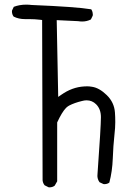

<svg xmlns="http://www.w3.org/2000/svg" viewBox="-20 -807 540 823"><path d="M86.4 -725.1H103.5Q129.4 -725.1 153.3 -722.2L160.6 -721.2L162.6 -33.7Q164.1 -21.5 171.4 -12.7L188 -4.4Q189.9 -3.9 191.4 -3.9Q205.1 -3.9 214.4 -11.2L225.1 -29.8V-282.2Q245.6 -326.7 263.2 -344.7Q270 -351.1 276.4 -354.5Q298.8 -366.2 331.1 -374Q341.8 -377 351.1 -377Q375 -377 392.1 -359.9Q412.6 -339.4 412.6 -304.7Q412.6 -265.1 397.9 -60.1Q397.5 -57.1 397.5 -52.5Q397.5 -47.9 399.4 -40.5Q401.4 -33.2 406.7 -25.9L423.3 -18.1Q425.3 -17.6 426.8 -17.6Q439.9 -17.6 448.7 -24.4Q461.4 -72.8 463.4 -127Q465.3 -181.2 470.7 -230.5Q474.1 -259.8 474.1 -283.2Q474.1 -306.6 472.7 -324.7Q469.7 -368.2 437.5 -399.4Q405.3 -430.7 374 -435.1Q362.3 -437 354 -437Q345.7 -437 340.8 -436.5Q289.1 -433.6 242.2 -400.4L229.5 -391.6L223.1 -720.7L314.9 -716.3Q323.7 -714.8 332 -714.8Q352.5 -714.8 369.6 -723.6L377.4 -739.7Q377.9 -741.7 377.9 -745.4Q377.9 -749 376.5 -755.1Q375 -761.2 371.1 -767.1Q307.1 -777.8 116.7 -785.6H116.2Q104 -787.1 92.3 -787.1Q63.5 -787.1 39.1 -777.8L31.7 -762.2Q31.2 -760.3 31.2 -758.8Q31.2 -745.1 38.6 -735.8Q60.1 -725.1 86.4 -725.1Z"/></svg>

Font: NaikaiFont
Style: Light
Weight: 300
Version: Version 1.89